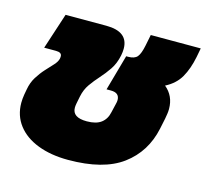

<svg xmlns="http://www.w3.org/2000/svg" viewBox="-86 -648 816 757"><g transform="rotate(15 322.0 -270.0)"><path d="M252 10Q182 10 128.5 -10.5Q75 -31 45.5 -69.5Q16 -108 16 -160Q16 -176 19 -194L23 -216Q28 -245 42 -267.5Q56 -290 72.5 -308Q89 -326 102 -340Q115 -354 118 -367Q119 -371 119 -377Q119 -393 95 -393H47L95 -540H261Q351 -540 351 -470Q351 -457 348 -442Q341 -408 324.5 -383.5Q308 -359 289 -338Q270 -317 254.5 -295Q239 -273 233 -244L227 -214Q226 -209 225.5 -204.5Q225 -200 225 -196Q225 -156 284 -156Q322 -156 342.5 -171.5Q363 -187 369 -216L377 -250Q380 -261 380 -268Q380 -298 345 -298H327L368 -444H376Q402 -444 413 -457Q424 -470 431 -505L440 -550H644L637 -513Q627 -463 607 -428Q587 -393 546 -372Q585 -340 585 -287Q585 -277 583.5 -267Q582 -257 580 -246L571 -203Q550 -104 473 -47Q396 10 252 10Z"/></g></svg>

Font: Kanit ExtraBold
Style: Italic
Weight: 800
Italic angle: -12°
Designer: Katatrad Team
Foundry: CadsonDemak
Version: Version 2.000; ttfautohint (v1.8.3)